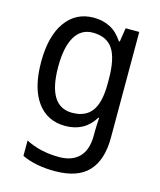

<svg xmlns="http://www.w3.org/2000/svg" viewBox="-117 -629 792 953"><g transform="rotate(15 279.5 -153.0)"><path d="M247 -546Q294 -546 331.5 -526.5Q369 -507 396 -465H401L412 -536H482V8Q482 122 427 181Q372 240 255 240Q155 240 86 207V128Q161 167 258 167Q324 167 360.5 130Q397 93 397 19V0Q397 -14 398 -36Q399 -58 400 -72H396Q346 10 247 10Q154 10 102 -62Q50 -134 50 -267Q50 -399 102.5 -472.5Q155 -546 247 -546ZM261 -473Q201 -473 169.5 -419.5Q138 -366 138 -266Q138 -62 263 -62Q332 -62 364.5 -106.5Q397 -151 397 -246V-268Q397 -377 364.5 -425Q332 -473 261 -473Z"/></g></svg>

Font: Noto Sans Gurmukhi UI SemiCondensed
Style: Regular
Weight: 400
Width: 4
Designer: Jelle Bosma - Monotype Design Team
Foundry: Monotype Imaging Inc.
Version: Version 2.004; ttfautohint (v1.8.4.7-5d5b)